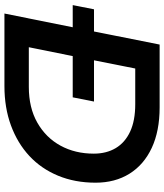

<svg xmlns="http://www.w3.org/2000/svg" viewBox="43 -783 740 866"><g transform="rotate(90 413.0 -350.0)"><path d="M41 0 103 -308H3L22 -404H122L181 -700H464Q571 -700 647 -664.5Q723 -629 763.5 -564Q804 -499 804 -411Q804 -318 772.5 -242Q741 -166 683.5 -112.5Q626 -59 546 -29.5Q466 0 368 0ZM193 -110H372Q466 -110 533.5 -148.5Q601 -187 637 -253Q673 -319 673 -403Q673 -460 648 -502Q623 -544 573.5 -567Q524 -590 450 -590H289L252 -404H438L419 -308H233Z"/></g></svg>

Font: Montserrat Thin SemiBold
Style: Italic
Weight: 600
Italic angle: -11.3°
Version: Version 9.000